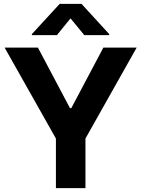

<svg xmlns="http://www.w3.org/2000/svg" viewBox="-20 -974 732 994"><path d="M269.5 -256.8 3.9 -727.5H176.3L342.3 -414.1H349.1L515.1 -727.5H687.5L422.4 -256.8V0H269.5ZM145 -792V-797.4L289.1 -954.1H401.9L545.4 -797.4V-792H416.5L345.2 -878.9L274.4 -792Z"/></svg>

Font: Inter Tight Stencil
Style: Bold
Weight: 700
Designer: Rasmus Andersson
Foundry: rsms
Version: Version 3.004;Glyphs 3.1.2 (3151)